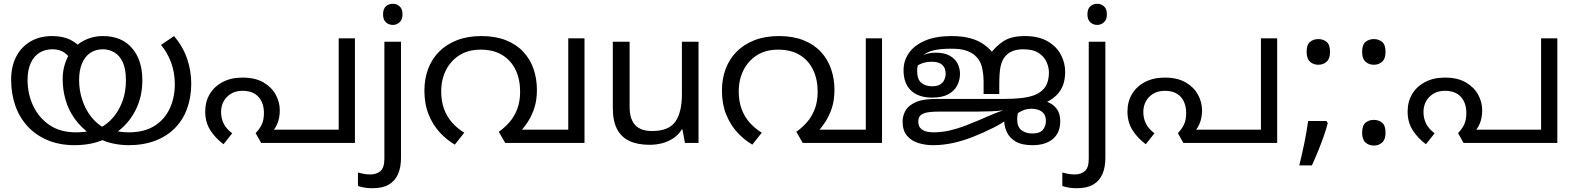

<svg xmlns="http://www.w3.org/2000/svg" viewBox="-20 -757 8340 1017"><path d="M661 12Q621 12 578 3Q535 -6 493 -29Q487 -32 477.5 -36Q468 -40 463 -43Q408 -82 375 -129Q342 -176 327 -229Q312 -282 312 -338Q312 -378 322 -412Q332 -446 349 -473L356 -484Q376 -511 402.5 -529Q429 -547 460 -556.5Q491 -566 525 -566Q624 -566 679 -502.5Q734 -439 734 -332Q734 -242 696 -169.5Q658 -97 593 -53Q585 -47 577.5 -42.5Q570 -38 560 -33Q518 -9 472 1.5Q426 12 376 12Q296 12 233.5 -14Q171 -40 127.5 -86.5Q84 -133 61.5 -196.5Q39 -260 39 -335Q39 -405 65.5 -456.5Q92 -508 141 -537Q190 -566 256 -566Q314 -566 354 -545.5Q394 -525 421 -490L362 -431Q349 -457 323.5 -476.5Q298 -496 257 -496Q219 -496 189.5 -478Q160 -460 143 -423.5Q126 -387 126 -333Q126 -261 155 -198Q184 -135 241 -95.5Q298 -56 383 -56Q404 -56 426 -58.5Q448 -61 469 -66Q480 -70 492 -74Q504 -78 514 -82Q549 -100 579 -134.5Q609 -169 628 -219Q647 -269 647 -332Q647 -392 630 -428Q613 -464 585 -480Q557 -496 525 -496Q487 -496 458.5 -477Q430 -458 414.5 -421.5Q399 -385 399 -332Q399 -279 415.5 -228.5Q432 -178 462.5 -139Q493 -100 534 -78Q544 -74 552 -73.5Q560 -73 570 -69Q587 -64 611 -60Q635 -56 661 -56Q744 -56 798 -90Q852 -124 879 -182Q906 -240 906 -312Q906 -371 887 -424Q868 -477 833 -519L902 -566Q948 -512 970.5 -447.5Q993 -383 993 -314Q993 -243 971.5 -183Q950 -123 907.5 -79.5Q865 -36 803 -12Q741 12 661 12Z M1264 -346Q1332 -346 1375.5 -320.5Q1419 -295 1440.5 -255.5Q1462 -216 1462 -173Q1462 -133 1449 -102Q1436 -71 1417 -57L1392 -70H1774V-554H1860V0H1363L1334 -52Q1354 -72 1366 -96.5Q1378 -121 1378 -158Q1378 -212 1349 -244Q1320 -276 1264 -276Q1229 -276 1203.5 -260.5Q1178 -245 1164.5 -220Q1151 -195 1151 -164Q1151 -130 1165 -102Q1179 -74 1210 -51L1164 7Q1122 -24 1094.5 -66.5Q1067 -109 1067 -166Q1067 -219 1091.5 -259.5Q1116 -300 1160.5 -323Q1205 -346 1264 -346Z M1953 240Q1928 240 1909 236.5Q1890 233 1876 228V157Q1891 161 1907 164Q1923 167 1942 167Q1974 167 1995 149.5Q2016 132 2016 83V-536H2104V80Q2104 130 2088 166Q2072 202 2039 221Q2006 240 1953 240ZM2009 -681Q2009 -710 2024 -723.5Q2039 -737 2061 -737Q2081 -737 2096.5 -723.5Q2112 -710 2112 -681Q2112 -653 2096.5 -639Q2081 -625 2061 -625Q2039 -625 2024 -639Q2009 -653 2009 -681Z M2530 -566Q2604 -566 2659.5 -544Q2715 -522 2751.5 -483Q2788 -444 2806 -392Q2824 -340 2824 -281Q2824 -228 2811 -187Q2798 -146 2777 -113.5Q2756 -81 2730 -53L2706 -70H2990V-554H3076V0H2656L2622 -59Q2651 -79 2677 -108Q2703 -137 2719 -177.5Q2735 -218 2735 -271Q2735 -337 2711 -387Q2687 -437 2640.5 -465.5Q2594 -494 2526 -494Q2460 -494 2413.5 -464.5Q2367 -435 2342 -385Q2317 -335 2317 -273Q2317 -221 2332 -180Q2347 -139 2374.5 -108Q2402 -77 2439 -54L2389 9Q2346 -16 2309.5 -55.5Q2273 -95 2250.5 -150.5Q2228 -206 2228 -277Q2228 -339 2247.5 -391.5Q2267 -444 2305.5 -483Q2344 -522 2400.5 -544Q2457 -566 2530 -566Z M3680 -536V0H3608L3595 -71H3591Q3574 -43 3547 -25Q3520 -7 3488 1.5Q3456 10 3421 10Q3357 10 3313.5 -10.5Q3270 -31 3248 -74Q3226 -117 3226 -185V-536H3315V-191Q3315 -127 3344 -95Q3373 -63 3434 -63Q3523 -63 3557.5 -113Q3592 -163 3592 -257V-536Z M4106 -566Q4180 -566 4235.5 -544Q4291 -522 4327.5 -483Q4364 -444 4382 -392Q4400 -340 4400 -281Q4400 -228 4387 -187Q4374 -146 4353 -113.5Q4332 -81 4306 -53L4282 -70H4566V-554H4652V0H4232L4198 -59Q4227 -79 4253 -108Q4279 -137 4295 -177.5Q4311 -218 4311 -271Q4311 -337 4287 -387Q4263 -437 4216.5 -465.5Q4170 -494 4102 -494Q4036 -494 3989.5 -464.5Q3943 -435 3918 -385Q3893 -335 3893 -273Q3893 -221 3908 -180Q3923 -139 3950.5 -108Q3978 -77 4015 -54L3965 9Q3922 -16 3885.5 -55.5Q3849 -95 3826.5 -150.5Q3804 -206 3804 -277Q3804 -339 3823.5 -391.5Q3843 -444 3881.5 -483Q3920 -522 3976.5 -544Q4033 -566 4106 -566Z M5020 -566Q5075 -566 5117.5 -555Q5160 -544 5193 -520.5Q5226 -497 5254 -458L5224 -470Q5254 -512 5295.5 -539Q5337 -566 5408 -566Q5482 -566 5529.5 -538Q5577 -510 5599.5 -467Q5622 -424 5622 -377Q5622 -337 5611 -307Q5600 -277 5578.5 -255Q5557 -233 5524 -216L5359 -181L5297 -173Q5269 -169 5230 -167.5Q5191 -166 5162 -166H4965Q4925 -166 4904.5 -163.5Q4884 -161 4872 -156Q4856 -149 4850 -138.5Q4844 -128 4844 -114Q4844 -89 4857 -76.5Q4870 -64 4888.5 -60Q4907 -56 4922 -56Q4968 -56 5011 -66Q5054 -76 5093 -91Q5132 -106 5167 -121Q5190 -131 5211.5 -140.5Q5233 -150 5255 -158.5Q5277 -167 5299 -174.5Q5321 -182 5344 -188Q5367 -196 5381.5 -203.5Q5396 -211 5407 -216.5Q5418 -222 5429.5 -225.5Q5441 -229 5458 -229Q5495 -229 5526.5 -217.5Q5558 -206 5577 -181Q5596 -156 5596 -115Q5596 -54 5557 -21Q5518 12 5449 12Q5392 12 5359.5 -7.5Q5327 -27 5313 -57.5Q5299 -88 5299 -119Q5299 -148 5316 -168.5Q5333 -189 5361 -198L5413 -217Q5403 -211 5392.5 -199Q5382 -187 5375 -168.5Q5368 -150 5368 -124Q5368 -85 5390.5 -67.5Q5413 -50 5448 -50Q5488 -50 5504 -69.5Q5520 -89 5520 -115Q5520 -141 5509 -155Q5498 -169 5480.5 -175Q5463 -181 5445 -181Q5419 -181 5398 -172Q5377 -163 5355 -146L5349 -155Q5336 -142 5320.5 -129.5Q5305 -117 5286 -105Q5267 -93 5243 -81Q5187 -53 5133.5 -32Q5080 -11 5027.5 0.5Q4975 12 4922 12Q4881 12 4844 0.5Q4807 -11 4784 -38.5Q4761 -66 4761 -113Q4761 -140 4773 -165Q4785 -190 4812 -206Q4832 -219 4862.5 -226Q4893 -233 4948 -233H5295Q5351 -233 5389.5 -237.5Q5428 -242 5454.5 -251.5Q5481 -261 5498 -276Q5518 -293 5527 -317.5Q5536 -342 5536 -373Q5536 -400 5523.5 -428.5Q5511 -457 5481.5 -476.5Q5452 -496 5400 -496Q5368 -496 5344 -486.5Q5320 -477 5305 -459Q5287 -438 5280 -405Q5273 -372 5273 -310V-259H5190V-323Q5190 -367 5180.5 -404.5Q5171 -442 5140 -467Q5122 -481 5094.5 -490Q5067 -499 5017 -499Q4961 -499 4923.5 -490Q4886 -481 4859 -456Q4855 -452 4852 -444.5Q4849 -437 4847 -430Q4842 -414 4840 -404Q4838 -394 4838 -381Q4838 -337 4860 -318.5Q4882 -300 4917 -300Q4945 -300 4960.5 -310Q4976 -320 4982.5 -335.5Q4989 -351 4989 -367Q4989 -397 4971 -413.5Q4953 -430 4915 -430Q4874 -430 4843.5 -412Q4813 -394 4794 -373L4798 -415Q4823 -442 4858 -460Q4893 -478 4935 -478Q4982 -478 5010.5 -462Q5039 -446 5052 -420.5Q5065 -395 5065 -366Q5065 -333 5050 -304Q5035 -275 5002.5 -257.5Q4970 -240 4918 -240Q4845 -240 4805.5 -277.5Q4766 -315 4766 -385Q4766 -436 4795 -477Q4824 -518 4880.5 -542Q4937 -566 5020 -566Z M5684 240Q5659 240 5640 236.5Q5621 233 5607 228V157Q5622 161 5638 164Q5654 167 5673 167Q5705 167 5726 149.5Q5747 132 5747 83V-536H5835V80Q5835 130 5819 166Q5803 202 5770 221Q5737 240 5684 240ZM5740 -681Q5740 -710 5755 -723.5Q5770 -737 5792 -737Q5812 -737 5827.5 -723.5Q5843 -710 5843 -681Q5843 -653 5827.5 -639Q5812 -625 5792 -625Q5770 -625 5755 -639Q5740 -653 5740 -681Z M6149 -346Q6217 -346 6260.5 -320.5Q6304 -295 6325.5 -255.5Q6347 -216 6347 -173Q6347 -133 6334 -102Q6321 -71 6302 -57L6277 -70H6659V-554H6745V0H6248L6219 -52Q6239 -72 6251 -96.5Q6263 -121 6263 -158Q6263 -212 6234 -244Q6205 -276 6149 -276Q6114 -276 6088.5 -260.5Q6063 -245 6049.5 -220Q6036 -195 6036 -164Q6036 -130 6050 -102Q6064 -74 6095 -51L6049 7Q6007 -24 5979.5 -66.5Q5952 -109 5952 -166Q5952 -219 5976.5 -259.5Q6001 -300 6045.5 -323Q6090 -346 6149 -346Z M7006 -116 7013 -105Q7004 -70 6990.5 -32Q6977 6 6961.5 44Q6946 82 6929 119H6862Q6877 60 6889.5 -2Q6902 -64 6909 -116ZM6963 -414Q6937 -414 6919 -430Q6901 -446 6901 -482Q6901 -520 6919 -535Q6937 -550 6963 -550Q6989 -550 7007 -535Q7025 -520 7025 -482Q7025 -446 7007 -430Q6989 -414 6963 -414Z M7257 -414Q7231 -414 7213 -430Q7195 -446 7195 -482Q7195 -520 7213 -535Q7231 -550 7257 -550Q7283 -550 7301 -535Q7319 -520 7319 -482Q7319 -446 7301 -430Q7283 -414 7257 -414ZM7257 14Q7231 14 7213 -2Q7195 -18 7195 -54Q7195 -92 7213 -107Q7231 -122 7257 -122Q7283 -122 7301 -107Q7319 -92 7319 -54Q7319 -18 7301 -2Q7283 14 7257 14Z M7633 -346Q7701 -346 7744.5 -320.5Q7788 -295 7809.5 -255.5Q7831 -216 7831 -173Q7831 -133 7818 -102Q7805 -71 7786 -57L7761 -70H8143V-554H8229V0H7732L7703 -52Q7723 -72 7735 -96.5Q7747 -121 7747 -158Q7747 -212 7718 -244Q7689 -276 7633 -276Q7598 -276 7572.5 -260.5Q7547 -245 7533.5 -220Q7520 -195 7520 -164Q7520 -130 7534 -102Q7548 -74 7579 -51L7533 7Q7491 -24 7463.5 -66.5Q7436 -109 7436 -166Q7436 -219 7460.5 -259.5Q7485 -300 7529.5 -323Q7574 -346 7633 -346Z"/></svg>

Font: hexmalayalam15
Style: Book
Weight: 400
Designer: Jelle Bosma - Monotype Design Team
Foundry: Monotype Imaging Inc.
Version: Version 2.003